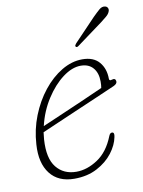

<svg xmlns="http://www.w3.org/2000/svg" viewBox="-76 -687 556 749"><g transform="rotate(-10 202.0 -313.0)"><path d="M340 -125.5Q334 -94.5 310.8 -64Q287.5 -33.5 248.8 -13Q210 7.5 158.5 7.5Q95 7.5 62.5 -34.5Q30 -76.5 35 -150Q38.5 -208.5 59.5 -261.8Q80.5 -315 113.5 -356.5Q146.5 -398 186.8 -422Q227 -446 268.5 -446Q313.5 -446 335.8 -419.5Q358 -393 358 -353.5Q358 -344 368.5 -347.5Q383 -352.5 385 -339.5Q386.5 -329 371.5 -322Q337.5 -307 293.2 -288Q249 -269 204.5 -249.8Q160 -230.5 124 -215Q88 -199.5 71 -192Q69 -178 68 -164Q63 -89.5 91.8 -53.8Q120.5 -18 171 -18Q213.5 -18 255.5 -45.8Q297.5 -73.5 321 -133Q325.5 -144.5 333 -144.5Q344.5 -144.5 340 -125.5ZM258.5 -422.5Q224 -422.5 187 -394.8Q150 -367 119.8 -320Q89.5 -273 76 -215.5Q100 -226 143.2 -244.5Q186.5 -263 234.8 -284.2Q283 -305.5 322.5 -323Q324.5 -333 324.5 -348.5Q324.5 -382.5 307.2 -402.5Q290 -422.5 258.5 -422.5ZM342 -601Q358.5 -617.5 369.5 -626.8Q380.5 -636 392 -633.5Q400 -632 403 -625.2Q406 -618.5 402 -610Q398.5 -601.5 388.5 -593.2Q378.5 -585 367 -576L263 -499.5Q256 -494.5 252.5 -499Q250 -501.5 252 -505Q254 -508.5 256.5 -511.5Z"/></g></svg>

Font: Fraunces 72pt SuperSoft Thin
Style: Italic
Weight: 100
Italic angle: -16°
Version: Version 1.000;[b76b70a41]